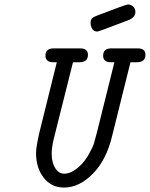

<svg xmlns="http://www.w3.org/2000/svg" viewBox="-20 -827 670 858"><path d="M141.1 -143.1Q141.1 -169.9 155.8 -233.9L233.9 -548.8H219.2Q183.1 -548.8 183.1 -578.1Q183.1 -611.3 221.2 -610.8H337.9Q373 -610.8 373 -582Q373 -548.8 334 -548.8H306.2Q303.2 -535.6 223.1 -217.8Q210.9 -171.9 210.9 -140.1Q210.9 -101.1 226.6 -75.9Q242.2 -50.8 267.1 -50.8Q297.9 -50.8 333 -82Q358.9 -105 377.4 -138.4Q396 -171.9 399.9 -186.5Q403.8 -201.2 413.1 -234.9L491.2 -548.8H476.1Q440.9 -548.8 440.9 -578.1Q440.9 -611.3 478 -610.8H595.2Q630.4 -610.8 629.9 -582Q629.9 -548.8 590.8 -548.8H563Q561 -541 481 -219.2Q455.1 -111.3 395 -50.8Q334 11.2 266.1 11.2Q210 11.2 175.5 -32.5Q141.1 -76.2 141.1 -143.1ZM415 -757.8Q542 -806.6 551.8 -807.1Q564.9 -807.1 575 -797.6Q585 -788.1 585 -773.9Q585 -749 553.2 -736.8Q421.4 -686 415 -686Q398.9 -686 391.8 -698.5Q384.8 -710.9 384.8 -724.9Q384.8 -738.8 391.8 -745.4Q398.9 -752 415 -757.8Z"/></svg>

Font: CMU Typewriter Text
Style: Italic
Weight: 500
Italic angle: -14.04°
Version: Version 0.7.0